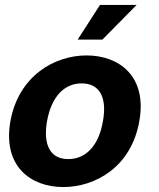

<svg xmlns="http://www.w3.org/2000/svg" viewBox="-20 -740 641 776"><path d="M236 16C366 16 511 -66 543 -250C576 -433 460 -516 330 -516C200 -516 55 -433 22 -250C-10 -66 106 16 236 16ZM170 -250C188 -350 240 -403 310 -403C380 -403 414 -350 396 -250C379 -150 326 -97 256 -97C186 -97 153 -150 170 -250ZM294 -580H394L532 -720H384Z"/></svg>

Font: Uncut Sans
Style: Bold Italic
Weight: 700
Italic angle: -10°
Designer: Kasper Nordkvist
Foundry: Uncut Type
Version: Version 1.111;FEAKit 1.0